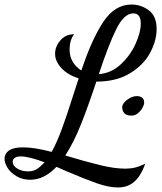

<svg xmlns="http://www.w3.org/2000/svg" viewBox="-84 -740 714 847"><path d="M213 17 165 -4Q111 53 49 53Q16 53 -10 38Q-36 23 -50 1.5Q-64 -20 -64 -40Q-64 -62 -44.5 -76Q-25 -90 18 -90Q67 -90 144 -70Q167 -112 188.5 -170Q210 -228 238 -317L263 -394Q214 -410 186.5 -440Q159 -470 159 -503Q159 -535 182.5 -562Q206 -589 243 -589Q223 -563 223 -521Q223 -490 237.5 -466.5Q252 -443 275 -429Q320 -565 371 -642.5Q422 -720 496 -720Q538 -720 572.5 -694.5Q607 -669 607 -612Q607 -561 578.5 -507.5Q550 -454 490 -417Q430 -380 341 -380Q305 -271 273 -191Q241 -111 204 -54Q294 -27 357.5 -11.5Q421 4 469 4Q492 4 512.5 -1Q533 -6 557 -18Q537 37 508 62Q479 87 437 87Q396 87 344.5 69Q293 51 213 17ZM537 -636Q537 -681 504 -681Q464 -681 430 -613.5Q396 -546 352 -413Q406 -417 448 -455.5Q490 -494 513.5 -545.5Q537 -597 537 -636ZM113 -24Q42 -50 8 -50Q-10 -50 -19 -43.5Q-28 -37 -28 -26Q-28 -9 -8 3.5Q12 16 39 16Q62 16 77.5 6.5Q93 -3 113 -24ZM455 -267Q455 -283 476.5 -299.5Q498 -316 519 -316Q552 -316 552 -287Q552 -278 544.5 -264.5Q537 -251 524.5 -240.5Q512 -230 496 -230Q474 -230 464.5 -240.5Q455 -251 455 -267Z"/></svg>

Font: Dancing Script
Style: Bold
Weight: 700
Designer: Pablo Impallari
Foundry: Pablo Impallari
Version: Version 2.000